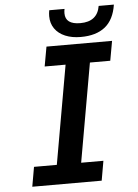

<svg xmlns="http://www.w3.org/2000/svg" viewBox="-60 -960 721 1006"><g transform="rotate(-5 300.0 -457.0)"><path d="M86.5 -103H206.5L298 -622H188L206.5 -725H551.5L533 -622H426L334.5 -103H451.5L433.5 0H68.5ZM234.5 -882.5Q234.5 -897 237.5 -913.5H318Q315.5 -903 315.5 -890.5Q315.5 -832 394 -832Q484 -832 497.5 -913.5H577.5Q565.5 -835 518.5 -797.2Q471.5 -759.5 390.5 -759.5Q344 -759.5 308.8 -774.2Q273.5 -789 254 -816.8Q234.5 -844.5 234.5 -882.5Z"/></g></svg>

Font: JuliaMono
Style: Bold Italic
Weight: 700
Italic angle: -9°
Monospace: yes
Designer: cormullion
Foundry: corm
Version: Version 0.057; ttfautohint (v1.8.4)